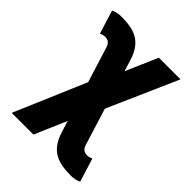

<svg xmlns="http://www.w3.org/2000/svg" viewBox="-214 -632 970 970"><g transform="rotate(45 271.5 -146.5)"><path d="M266.1 -395C233.4 -505.9 163.1 -521 74.7 -521C57.1 -521 34.7 -515.6 22.9 -509.3L62 -383.3C68.8 -386.7 82.5 -391.1 91.3 -391.1C115.7 -391.1 127.4 -378.9 134.3 -356.9L193.4 -168L29.8 214.8H185.1L258.8 43.9L276.9 101.6C309.6 212.4 379.9 228 468.3 228C485.8 228 508.3 222.7 520.5 216.3L481 89.8C474.6 93.3 460.9 97.7 452.1 97.7C427.7 97.7 415.5 85.9 408.7 63.5L347.7 -132.8L513.2 -507.8H358.4L284.2 -336.9Z"/></g></svg>

Font: Giphurs ExtraBold
Style: Regular
Weight: 800
Version: Version 1.000